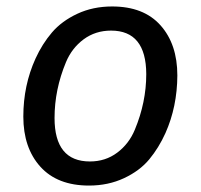

<svg xmlns="http://www.w3.org/2000/svg" viewBox="-20 -559 618 591"><path d="M321.8 -464.8Q273.9 -464.8 237.5 -438Q201.2 -411.1 183.1 -367.7Q147.9 -283.2 147.9 -195.8Q147.9 -62 256.8 -62Q304.7 -62 340.8 -89.1Q377 -116.2 395 -159.7Q430.2 -244.1 430.2 -331.1Q429.7 -464.8 321.8 -464.8ZM325.2 -539.1Q422.4 -539.1 474.1 -481Q525.9 -422.9 525.9 -326.7Q525.4 -230.5 489.3 -149.4Q468.8 -104 439.5 -68.6Q410.2 -33.2 361.6 -10.5Q313 12.2 253.9 12.2Q156.7 12.2 104.2 -45.9Q51.8 -104 51.8 -200.2Q51.8 -296.4 89.4 -378.9Q109.9 -423.8 139.9 -459Q169.9 -494.1 218 -516.6Q266.1 -539.1 325.2 -539.1Z"/></svg>

Font: FiraSans-Italic
Style: Italic
Weight: 400
Italic angle: -8°
Designer: Carrois Corporate & Edenspiekermann AG
Foundry: Carrois Corporate GbR & Edenspiekermann AG
Version: Version 3.106;PS 003.106;hotconv 1.0.70;makeotf.lib2.5.58329